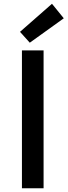

<svg xmlns="http://www.w3.org/2000/svg" viewBox="-20 -1006 361 1026"><path d="M97.2 0V-736.8H212.9V0ZM139.2 -777.8 86.9 -835.9 257.8 -985.8 320.8 -908.2Z"/></svg>

Font: Source Han Sans CN Medium
Style: Regular
Weight: 500
Designer: Ryoko NISHIZUKA  (kana, bopomofo & ideographs); Paul D. Hunt (Latin, Greek & Cyrillic); Sandoll Communications , Soo-you
Foundry: Adobe
Version: Version 2.004;hotconv 1.0.118;makeotfexe 2.5.65603